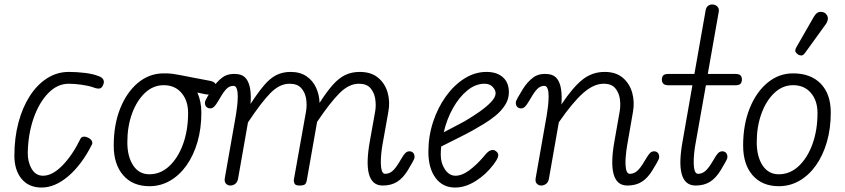

<svg xmlns="http://www.w3.org/2000/svg" viewBox="-20 -832 3789 861"><path d="M166.5 9Q109 9 76.8 -30Q44.5 -69 44.5 -134Q44.5 -214 62.8 -282.5Q81 -351 114 -402Q147 -453 191.5 -481.2Q236 -509.5 288.5 -509.5Q324 -509.5 361 -505Q398 -500.5 422.5 -490.5Q433.5 -487 439.2 -480.8Q445 -474.5 445.8 -466.8Q446.5 -459 442 -450Q436.5 -436.5 425.8 -435Q415 -433.5 397.5 -440.5Q375.5 -448 344.5 -452.2Q313.5 -456.5 288.5 -456.5Q237.5 -456.5 196.5 -414.5Q155.5 -372.5 131 -302.8Q106.5 -233 104.5 -149Q103.5 -107.5 121.5 -75.8Q139.5 -44 173 -44Q215 -44 260 -90Q305 -136 341 -210Q345.5 -218.5 355.2 -219.2Q365 -220 378 -213Q388 -208 392 -199.2Q396 -190.5 392 -183.5Q347 -94 287 -42.5Q227 9 166.5 9Z M650 3Q575.5 3 532.8 -45.8Q490 -94.5 490 -179.5Q490 -273 519.2 -346Q548.5 -419 599.2 -461Q650 -503 714 -503Q723.5 -503 732.8 -502.8Q742 -502.5 753 -501.2Q764 -500 777.5 -497Q779.5 -497 795.5 -493.8Q811.5 -490.5 843 -484.5Q874.5 -478.5 922 -469.5Q938.5 -466 944.5 -458.5Q950.5 -451 950.5 -440.5Q950.5 -419.5 935 -412.2Q919.5 -405 898 -410L865 -417Q873.5 -398.5 878.2 -375.8Q883 -353 883 -327Q883 -255.5 865.5 -195.2Q848 -135 816.5 -90.5Q785 -46 742.5 -21.5Q700 3 650 3ZM551 -194Q551 -130.5 577 -90.5Q603 -50.5 650 -50.5Q700 -50.5 739.2 -87.2Q778.5 -124 801 -186.2Q823.5 -248.5 823.5 -325.5Q823.5 -380.5 794 -415.2Q764.5 -450 714 -450Q667 -450 630.2 -415.5Q593.5 -381 572.2 -323Q551 -265 551 -194Z M1012.5 0Q1001.5 0 993.5 -8.2Q985.5 -16.5 988 -32.5L1038 -316.5Q1041 -333.5 1043.5 -355.8Q1046 -378 1046.2 -398.8Q1046.5 -419.5 1042 -433.2Q1037.5 -447 1027 -447Q1010 -447 996.8 -434.5Q983.5 -422 967 -393L958.5 -379Q948 -361 940.2 -353.5Q932.5 -346 922.5 -346Q912.5 -346 905.8 -352.5Q899 -359 899 -371.5Q899 -379 908.5 -395.2Q918 -411.5 930 -431.5Q952 -467 979.2 -486Q1006.5 -505 1049 -499Q1072 -495.5 1084.8 -478Q1097.5 -460.5 1102 -432Q1106.5 -403.5 1103.5 -366Q1137.5 -418 1164.2 -449.5Q1191 -481 1219 -495.2Q1247 -509.5 1283 -509.5Q1325.5 -509.5 1354 -490.2Q1382.5 -471 1397.2 -439.2Q1412 -407.5 1413 -370.5Q1445 -420.5 1472 -451Q1499 -481.5 1527.8 -495.5Q1556.5 -509.5 1593.5 -509.5Q1644 -509.5 1675.2 -483.8Q1706.5 -458 1718.2 -417Q1730 -376 1721.5 -330.5L1695 -182Q1692 -165.5 1689.8 -143.5Q1687.5 -121.5 1687.8 -100.8Q1688 -80 1692.5 -66.2Q1697 -52.5 1707.5 -52.5Q1725 -52.5 1739.8 -65Q1754.5 -77.5 1771.5 -106.5L1780 -120.5Q1790 -138.5 1798 -146Q1806 -153.5 1816 -153.5Q1826 -153.5 1832.5 -147Q1839 -140.5 1839 -127.5Q1839 -120 1829.5 -104Q1820 -88 1808.5 -68Q1787 -33 1760.5 -16.5Q1734 0 1696.5 0Q1671.5 0 1656.2 -13.5Q1641 -27 1634.2 -52.5Q1627.5 -78 1628.8 -114.8Q1630 -151.5 1638.5 -198.5L1662.5 -333Q1667 -359 1662.8 -387.8Q1658.5 -416.5 1641.5 -436.5Q1624.5 -456.5 1589.5 -456.5Q1545 -456.5 1503 -414.8Q1461 -373 1402 -285.5L1356 -24.5Q1355.5 -18.5 1351 -9.2Q1346.5 0 1323 0Q1304.5 0 1300.5 -9.2Q1296.5 -18.5 1298 -27.5L1352.5 -333Q1357 -359 1353 -387.5Q1349 -416 1331.5 -436.2Q1314 -456.5 1278.5 -456.5Q1233.5 -456.5 1192.2 -414.2Q1151 -372 1092 -283L1048 -33Q1045.5 -16 1035.5 -8Q1025.5 0 1012.5 0Z M2021 9Q1965 9 1933 -34.5Q1901 -78 1901 -151Q1901 -221 1922.2 -285.5Q1943.5 -350 1980 -400.5Q2016.5 -451 2063.2 -480.2Q2110 -509.5 2161.5 -509.5Q2208.5 -509.5 2235.2 -485.5Q2262 -461.5 2262 -418.5Q2262 -387 2245 -360.8Q2228 -334.5 2202 -313.2Q2176 -292 2148.2 -275.5Q2120.5 -259 2098.5 -246.5Q2069 -230 2027.8 -209.8Q1986.5 -189.5 1958.5 -175Q1957.5 -166 1957 -156.8Q1956.5 -147.5 1956.5 -138Q1956.5 -100 1975.5 -72Q1994.5 -44 2022.5 -44Q2052 -44 2084.8 -68.5Q2117.5 -93 2148 -128.5Q2167.5 -154 2180.8 -158Q2194 -162 2203.5 -154.5Q2210.5 -150 2213.2 -143.2Q2216 -136.5 2211.8 -124.8Q2207.5 -113 2192.5 -93.5Q2159 -49 2112.8 -20Q2066.5 9 2021 9ZM1970 -239Q1991.5 -250.5 2017 -263.5Q2042.5 -276.5 2065 -289Q2100.5 -310 2132 -332.2Q2163.5 -354.5 2183 -375.5Q2202.5 -396.5 2202.5 -414Q2202.5 -428 2189.5 -442.2Q2176.5 -456.5 2153 -456.5Q2112.5 -456.5 2075.8 -426.5Q2039 -396.5 2011.2 -347Q1983.5 -297.5 1970 -239Z M2406.5 0Q2395.5 0 2387.5 -8.2Q2379.5 -16.5 2382 -32.5L2432 -316.5Q2435 -333.5 2437.5 -355.8Q2440 -378 2440.2 -398.8Q2440.5 -419.5 2436 -433.2Q2431.5 -447 2421 -447Q2404 -447 2390.8 -434.5Q2377.5 -422 2361 -393L2352.5 -379Q2342 -361 2334.2 -353.5Q2326.5 -346 2316.5 -346Q2306.5 -346 2299.8 -352.5Q2293 -359 2293 -371.5Q2293 -379 2302.5 -395.2Q2312 -411.5 2324 -431.5Q2346 -467 2373.2 -486Q2400.5 -505 2443 -499Q2466 -495.5 2479 -477.8Q2492 -460 2496.2 -430.8Q2500.5 -401.5 2497.5 -363.5Q2549.5 -441.5 2592.8 -475.5Q2636 -509.5 2691.5 -509.5Q2741.5 -509.5 2772.2 -483.8Q2803 -458 2814.8 -417Q2826.5 -376 2818.5 -330.5L2792 -178Q2788 -155.5 2785.8 -126Q2783.5 -96.5 2787.2 -74.5Q2791 -52.5 2805 -52.5Q2822 -52.5 2836.8 -65Q2851.5 -77.5 2868.5 -106.5L2877 -120.5Q2887.5 -138.5 2895.2 -146Q2903 -153.5 2913 -153.5Q2923 -153.5 2929.5 -147Q2936 -140.5 2936 -127.5Q2936 -120 2926.8 -104Q2917.5 -88 2905.5 -68Q2884 -33 2857.5 -16.5Q2831 0 2793.5 0Q2768.5 0 2753.2 -13.5Q2738 -27 2731.2 -52.8Q2724.5 -78.5 2725.8 -115.5Q2727 -152.5 2735.5 -199.5L2759 -333Q2763.5 -359 2759.8 -387.5Q2756 -416 2739.2 -436.2Q2722.5 -456.5 2687 -456.5Q2642 -456.5 2594.5 -414.2Q2547 -372 2486 -283.5L2442 -33Q2439.5 -16 2429.5 -8Q2419.5 0 2406.5 0Z M3099.5 0Q3074.5 0 3059 -13.5Q3043.5 -27 3036.8 -52.5Q3030 -78 3031.2 -114.8Q3032.5 -151.5 3041 -198.5L3085 -449.5H2979.5Q2961.5 -449.5 2954.8 -456.5Q2948 -463.5 2948 -475.5Q2948 -487 2954.2 -493.8Q2960.5 -500.5 2979 -500.5H3094L3144.5 -786.5Q3147 -799.5 3155.2 -805.8Q3163.5 -812 3173.5 -812Q3183 -812 3190.2 -808Q3197.5 -804 3201.2 -796.5Q3205 -789 3203 -778.5L3154 -500.5H3276Q3294.5 -500.5 3300.8 -493.8Q3307 -487 3307 -475.5Q3307 -463.5 3300.8 -456.5Q3294.5 -449.5 3276 -449.5H3145.5L3098 -182Q3095 -165.5 3092.8 -143.5Q3090.5 -121.5 3090.8 -100.8Q3091 -80 3095.5 -66.2Q3100 -52.5 3110.5 -52.5Q3128 -52.5 3142.8 -65Q3157.5 -77.5 3174.5 -106.5L3183 -120.5Q3193 -138.5 3201 -146Q3209 -153.5 3219 -153.5Q3229 -153.5 3235.5 -147Q3242 -140.5 3242 -127.5Q3242 -120 3232.5 -104Q3223 -88 3211.5 -68Q3190 -33 3163.5 -16.5Q3137 0 3099.5 0Z M3472.5 3Q3398 3 3355.2 -45.8Q3312.5 -94.5 3312.5 -179.5Q3312.5 -273 3341.8 -346Q3371 -419 3421.8 -461Q3472.5 -503 3536.5 -503Q3615.5 -503 3660.5 -456.8Q3705.5 -410.5 3705.5 -327Q3705.5 -255.5 3688 -195.2Q3670.5 -135 3639 -90.5Q3607.5 -46 3565 -21.5Q3522.5 3 3472.5 3ZM3373.5 -194Q3373.5 -130.5 3399.5 -90.5Q3425.5 -50.5 3472.5 -50.5Q3522.5 -50.5 3561.8 -87.2Q3601 -124 3623.5 -186.2Q3646 -248.5 3646 -325.5Q3646 -380.5 3616.5 -415.2Q3587 -450 3536.5 -450Q3489.5 -450 3452.8 -415.5Q3416 -381 3394.8 -323Q3373.5 -265 3373.5 -194ZM3559.5 -587Q3551.5 -592 3547.5 -599.5Q3543.5 -607 3552.5 -622.5L3629.5 -756.5Q3642 -778 3657.2 -778.8Q3672.5 -779.5 3681.5 -772Q3693 -761.5 3692.5 -748.8Q3692 -736 3683.5 -724L3591 -596Q3582 -583.5 3574.2 -583.2Q3566.5 -583 3559.5 -587Z"/></svg>

Font: Edu VIC WA NT Hand Pre
Style: Regular
Weight: 400
Designer: Tina and Corey Anderson, Eben Sorkin, Mirko Velimirovic
Foundry: Google for Education
Version: Version 1.000